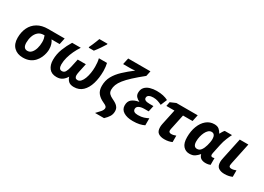

<svg xmlns="http://www.w3.org/2000/svg" viewBox="-12 -1729 3911 2847"><g transform="rotate(30 1943.0 -305.5)"><path d="M256 10Q160 10 102 -46.5Q44 -103 44 -207Q44 -306 81 -382.5Q118 -459 191 -502.5Q264 -546 372 -546H654L631 -437H492Q510 -415 523 -376.5Q536 -338 536 -288Q536 -262 528.5 -224.5Q521 -187 502.5 -146Q484 -105 452 -69.5Q420 -34 372 -12Q324 10 256 10ZM265 -110Q306 -110 334.5 -141.5Q363 -173 378 -224Q393 -275 393 -333Q393 -365 387.5 -390Q382 -415 373 -437H359Q301 -437 264 -404Q227 -371 209.5 -319Q192 -267 192 -210Q192 -110 265 -110Z M832 10Q747 10 704.5 -44.5Q662 -99 662 -186Q662 -285 697.5 -376Q733 -467 782 -546H930Q894 -493 865.5 -432.5Q837 -372 820 -310Q803 -248 803 -190Q803 -151 816 -128.5Q829 -106 858 -106Q896 -106 915 -138Q934 -170 947 -228L978 -372H1117L1086 -228Q1082 -209 1079.5 -192.5Q1077 -176 1077 -162Q1077 -136 1089 -121Q1101 -106 1126 -106Q1157 -106 1181 -132.5Q1205 -159 1221.5 -203Q1238 -247 1246.5 -300Q1255 -353 1255 -406Q1255 -446 1251.5 -480Q1248 -514 1240 -546H1379Q1385 -521 1389.5 -485.5Q1394 -450 1394 -417Q1394 -295 1365 -198.5Q1336 -102 1277.5 -46Q1219 10 1129 10Q1070 10 1039 -17Q1008 -44 995 -89Q968 -44 930 -17Q892 10 832 10ZM1031 -606V-621Q1043 -645 1056.5 -676Q1070 -707 1082.5 -739Q1095 -771 1104 -796H1243V-784Q1219 -745 1188 -699Q1157 -653 1119 -606Z M1596 185Q1634 147 1663 112.5Q1692 78 1692 48Q1692 33 1680 20Q1668 7 1625 -12Q1555 -44 1518.5 -91Q1482 -138 1482 -214Q1482 -306 1522.5 -379.5Q1563 -453 1634.5 -520Q1706 -587 1798 -657Q1774 -653 1749 -652Q1724 -651 1710 -651H1594L1618 -760H1999L1980 -671Q1878 -589 1810.5 -526.5Q1743 -464 1703.5 -414Q1664 -364 1647.5 -321Q1631 -278 1631 -235Q1631 -192 1655 -167.5Q1679 -143 1718 -125Q1753 -109 1780.5 -91Q1808 -73 1824.5 -47Q1841 -21 1841 18Q1841 67 1817 106Q1793 145 1750 185Z M2137 10Q2040 10 1980 -27Q1920 -64 1920 -134Q1920 -204 1964 -238.5Q2008 -273 2080 -285V-289Q2047 -302 2023 -328.5Q1999 -355 1999 -394Q1999 -454 2031 -489.5Q2063 -525 2115.5 -540.5Q2168 -556 2227 -556Q2290 -556 2338.5 -545Q2387 -534 2424 -514L2379 -406Q2344 -423 2309.5 -434.5Q2275 -446 2231 -446Q2189 -446 2161 -431.5Q2133 -417 2133 -385Q2133 -336 2229 -336H2295L2273 -233H2201Q2144 -233 2109.5 -215Q2075 -197 2075 -162Q2075 -105 2161 -105Q2219 -105 2259.5 -118.5Q2300 -132 2333 -149V-29Q2297 -11 2249.5 -0.5Q2202 10 2137 10Z M2678 10Q2614 10 2575 -17.5Q2536 -45 2536 -116Q2536 -141 2542 -171L2598 -434H2460L2474 -506L2567 -546H2932L2908 -434H2745L2689 -171Q2686 -156 2686 -145Q2686 -126 2698 -117.5Q2710 -109 2729 -109Q2749 -109 2767.5 -113.5Q2786 -118 2808 -126V-16Q2785 -5 2752 2.5Q2719 10 2678 10Z M3106 10Q3042 10 2999.5 -38Q2957 -86 2957 -188Q2957 -293 2989.5 -376.5Q3022 -460 3080 -508Q3138 -556 3214 -556Q3267 -556 3295.5 -532Q3324 -508 3343 -472H3347Q3355 -489 3368.5 -511Q3382 -533 3395 -546H3519Q3502 -514 3477.5 -455Q3453 -396 3439 -329L3406 -173Q3403 -158 3403 -147Q3403 -115 3433 -115Q3441 -115 3450 -117Q3459 -119 3465 -121V-5Q3454 0 3433 5Q3412 10 3384 10Q3338 10 3307 -9Q3276 -28 3265 -71H3261Q3234 -39 3199.5 -14.5Q3165 10 3106 10ZM3171 -109Q3212 -109 3238 -144.5Q3264 -180 3279 -235Q3287 -261 3292.5 -293Q3298 -325 3298 -351Q3298 -390 3282.5 -413.5Q3267 -437 3235 -437Q3206 -437 3182.5 -416Q3159 -395 3142 -360Q3125 -325 3115.5 -284Q3106 -243 3106 -202Q3106 -109 3171 -109Z M3708 10Q3644 10 3605 -17.5Q3566 -45 3566 -116Q3566 -128 3568 -145Q3570 -162 3577 -193L3652 -546H3799L3723 -184Q3717 -156 3717 -144Q3717 -109 3759 -109Q3779 -109 3797.5 -113.5Q3816 -118 3838 -126V-16Q3815 -5 3782 2.5Q3749 10 3708 10Z"/></g></svg>

Font: Noto IKEA Latin
Style: Bold Italic
Weight: 700
Italic angle: -12°
Designer: Monotype Design Team
Foundry: Monotype Imaging Inc.
Version: Version 1.0